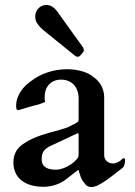

<svg xmlns="http://www.w3.org/2000/svg" viewBox="-20 -739 545 774"><path d="M400 -113V-346C400 -381.6 383 -409.6 360 -426C336.4 -447.6 295.1 -460 250 -460C192.6 -460 141 -439.7 108 -414C76.8 -393.7 45 -357.4 45 -312C45 -308 46 -304 46 -300C48 -297 50 -295 53 -295C55 -295 59 -296 65 -298C80 -303 95.5 -307.1 112 -312L136 -318C140.4 -320.2 162 -326.3 162 -329V-332C161 -333 161 -335 160 -338V-348C160 -389.3 185.3 -418 226 -418C270.9 -418 297 -386.4 297 -342V-257C297 -255 296 -253 296 -250C286.8 -240.8 270.6 -235.6 258 -228C248 -224 235 -219 219 -215C167.1 -201.2 117.8 -187.9 82 -164C54.8 -148.7 34 -124.8 34 -85C34 -18 84.6 14 156 14C188.7 14 218 2.7 238 -10L295 -54C296 -55 296 -53 298 -50C298 -47 300 -42 302 -37C304.1 -26.3 311.2 -10.8 318 -4C321 1 326 6 330 10C336 13 341 15 348 15C355 15 363 13 371 10C409.7 -9.3 439.8 -36.6 475 -63C480.8 -68.8 484 -80.2 484 -92V-98C483 -100 482 -101 479 -101C474.5 -101 467.1 -94.1 464 -90C455.9 -86 447.7 -80 435 -80C415.2 -80 400 -94.7 400 -113ZM148 -97C148 -126.6 159.4 -136.8 178 -148L291 -201C292 -202 292 -202 293 -202C296 -201 297 -199 297 -196V-116C297 -108 294 -100 286 -94C280 -86 271 -80 262 -74C248.9 -65.3 226 -55 207 -55C174.2 -55 148 -63.6 148 -97ZM122 -673C122 -661 125 -650 132 -642C139 -632 146 -625 153 -619L284 -513C287 -511 291 -510 294 -510C298.3 -510 305.5 -516 307 -519L315 -529C316 -530 317 -532 318 -534V-537C318 -542 315.7 -545.5 314 -549L212 -691C201.5 -706 186.7 -719 167 -719C141.6 -719 122 -698.2 122 -673Z"/></svg>

Font: fbb
Style: Bold
Weight: 400
Designer: David J. Perry, Michael Sharpe
Version: Version 1.045